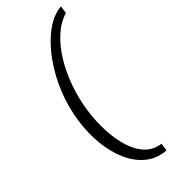

<svg xmlns="http://www.w3.org/2000/svg" viewBox="-256 -701 856 856"><g transform="rotate(-45 172.0 -272.5)"><path d="M223.5 120.8Q168.5 117.3 129 85.6Q89.4 53.9 66.1 2.2Q42.8 -49.4 36 -114.5Q29.1 -179.6 39.1 -249.6Q49.4 -324.4 78.5 -396.2Q107.5 -467.9 149.9 -526.9Q192.3 -585.9 242.3 -623.5Q292.3 -661.2 344.5 -666.1L338.9 -629Q295.8 -617.1 256.5 -581.8Q217.2 -546.5 185.3 -494.8Q153.4 -443.2 131.3 -380.9Q109.2 -318.6 99.8 -251.7Q91.4 -189.6 94.5 -131.7Q97.6 -73.8 113 -26.6Q128.3 20.6 157.1 49.9Q185.8 79.1 228.3 84Z"/></g></svg>

Font: Alumni Sans SC Thin
Style: Italic
Weight: 100
Italic angle: -8°
Designer: Robert E. Leuschke
Foundry: Robert E. Leuschke
Version: Version 1.016